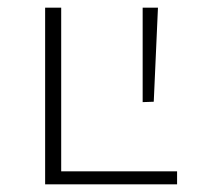

<svg xmlns="http://www.w3.org/2000/svg" viewBox="-20 -482 514 502"><path d="M140 -34H443V0H98V-462H140ZM393 -462 382 -216 353 -215V-462Z"/></svg>

Font: EauTestSC Light
Style: Regular
Weight: 300
Designer: Christian Thalmann (Catharsis Fonts)
Version: Version 0.001;PS 000.001;hotconv 1.0.88;makeotf.lib2.5.64775